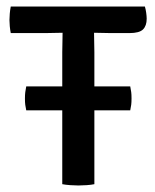

<svg xmlns="http://www.w3.org/2000/svg" viewBox="-20 -565 475 589"><path d="M60.5 -226.5Q58.5 -236 57.5 -243.5Q56.5 -251 56.5 -262.5Q56.5 -274.5 57.5 -282Q58.5 -289.5 60.5 -300H171V-405Q171 -421 171.5 -434.2Q172 -447.5 172 -464.5Q162.5 -464.5 145.8 -464Q129 -463.5 119.5 -463.5H13Q11 -474 10 -484.5Q9 -495 9 -503.5Q9 -512.5 10 -523.5Q11 -534.5 13 -545H424.5Q427 -536.5 428.5 -525.8Q430 -515 430 -507.5Q430 -486 418.8 -474.8Q407.5 -463.5 377 -463.5H320Q311 -463.5 294.2 -464Q277.5 -464.5 268.5 -464.5Q268.5 -447.5 269 -434.2Q269.5 -421 269.5 -405V-300H379.5Q381.5 -289.5 382.5 -282.5Q383.5 -275.5 383.5 -263Q383.5 -251 382.5 -243.5Q381.5 -236 379.5 -226.5H269.5V0Q260 2 246 3Q232 4 220.5 4Q209.5 4 195.5 3Q181.5 2 171 0V-226.5Z"/></svg>

Font: Signika Negative SC
Style: Regular
Weight: 400
Designer: Anna Giedryś
Foundry: Anna Giedryś
Version: Version 2.000; ttfautohint (v1.8.3) -l 8 -r 50 -G 200 -x 9 -